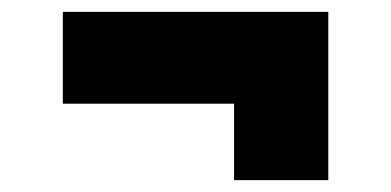

<svg xmlns="http://www.w3.org/2000/svg" viewBox="-20 -429 660 324"><path d="M375 -125V-254H86V-409H534V-125Z"/></svg>

Font: Literata Variable Black
Style: Regular
Weight: 900
Designer: Latin by Veronika Burian and Jose Scaglione. Greek by Irene Vlachou. Cyrillic by Vera Evstafieva.
Foundry: TypeTogether
Version: Version 3.021